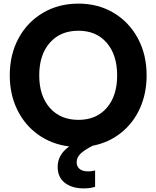

<svg xmlns="http://www.w3.org/2000/svg" viewBox="-20 -799 865 1062"><path d="M628 -382Q628 -495 570.5 -562Q513 -629 414 -629Q314 -629 255.5 -562.5Q197 -496 197 -382Q197 -269 255.5 -202.5Q314 -136 414 -136Q513 -136 570.5 -202.5Q628 -269 628 -382ZM414 -779Q523 -779 608.5 -728Q694 -677 742.5 -587Q791 -497 791 -382Q791 -282 754 -200Q717 -118 649 -64Q581 -10 493 7Q444 32 424 52.5Q404 73 404 99Q404 122 420.5 135.5Q437 149 468 149Q486 149 506 144V234Q482 243 442 243Q379 243 339 212.5Q299 182 299 124Q299 56 363 11Q266 -1 191.5 -54Q117 -107 75.5 -192Q34 -277 34 -382Q34 -497 82.5 -587Q131 -677 217.5 -728Q304 -779 414 -779Z"/></svg>

Font: Application
Style: Bold
Weight: 700
Designer: Wei Huang
Foundry: Wei Huang
Version: Version 0.012